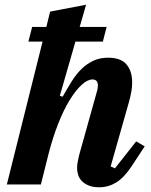

<svg xmlns="http://www.w3.org/2000/svg" viewBox="-20 -780 639 812"><path d="M400 12Q373 12 355 4.5Q337 -3 326 -14.5Q315 -26 310.5 -40.5Q306 -55 306 -69Q306 -82 309 -97.5Q312 -113 315 -125L391 -397Q394 -409 394 -418Q394 -444 371 -444Q350 -444 325 -421Q300 -398 274.5 -356.5Q249 -315 226 -256.5Q203 -198 185 -128L153 0H9L160 -604H100L116 -666H176L192 -731L344 -760L317 -666H431L415 -604H299L233 -375L245 -371Q264 -405 283 -435.5Q302 -466 324.5 -488Q347 -510 374.5 -523Q402 -536 437 -536Q491 -536 515 -507.5Q539 -479 539 -431Q539 -413 535.5 -393Q532 -373 526 -351L448 -76L466 -68L556 -182L592 -161L536 -76Q504 -28 471 -8Q438 12 400 12Z"/></svg>

Font: IBM Plex Serif
Style: Bold Italic
Weight: 700
Italic angle: -14°
Designer: Mike Abbink, Paul van der Laan, Pieter van Rosmalen
Foundry: Bold Monday
Version: Version 3.001